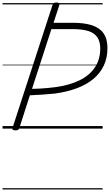

<svg xmlns="http://www.w3.org/2000/svg" viewBox="-20 -1016 869 1517"><path d="M102 14Q88 14 81.5 9.5Q75 5 79 -6L395 -977Q398 -987 405 -991.5Q412 -996 426 -996Q440 -996 446 -991.5Q452 -987 449 -976L403 -836H557Q647 -836 707.5 -816Q768 -796 798.5 -752Q829 -708 829 -637Q829 -558 799.5 -496.5Q770 -435 715.5 -390.5Q661 -346 585 -318Q509 -290 415 -277Q367 -272 316.5 -268.5Q266 -265 216 -263L133 -5Q130 5 123.5 9.5Q117 14 102 14ZM233 -314Q263 -314 295.5 -316Q328 -318 360 -321Q392 -324 422 -328Q530 -343 608.5 -381.5Q687 -420 729.5 -483Q772 -546 772 -633Q772 -689 748 -723Q724 -757 675.5 -771.5Q627 -786 554 -786H386ZM0 471H791V481H0ZM0 -20H791V0H0ZM0 -505H791V-500H0ZM0 -991H791V-981H0Z"/></svg>

Font: Playwrite IE Guides
Style: Regular
Weight: 400
Designer: Veronika Burian, José Scaglione
Foundry: TypeTogether
Version: Version 1.003